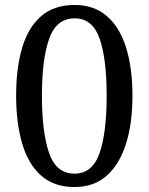

<svg xmlns="http://www.w3.org/2000/svg" viewBox="-20 -744 599 774"><path d="M280 10Q198 10 146 -36Q94 -82 69.5 -165Q45 -248 45 -359Q45 -470 69.5 -552Q94 -634 146 -679Q198 -724 281 -724Q359 -724 411 -679Q463 -634 488.5 -551.5Q514 -469 514 -358Q514 -247 488 -164.5Q462 -82 410.5 -36Q359 10 280 10ZM280 -44Q353 -44 381.5 -127Q410 -210 410 -358Q410 -507 381.5 -588.5Q353 -670 281 -670Q208 -670 178.5 -588.5Q149 -507 149 -358Q149 -210 178 -127Q207 -44 280 -44Z"/></svg>

Font: Noto Serif Old Uyghur
Style: Regular
Weight: 400
Designer: Lewis McGuffie
Foundry: Google LLC
Version: Version 1.003; ttfautohint (v1.8.4.7-5d5b)